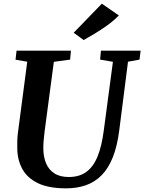

<svg xmlns="http://www.w3.org/2000/svg" viewBox="-20 -1020 789 1050"><path d="M680 -682.5 632 -306Q621 -220 596.8 -159.5Q572.5 -99 535.8 -61.8Q499 -24.5 450.2 -7.2Q401.5 10 341.5 10Q245.5 10 187 -18.5Q128.5 -47 101.8 -96.5Q75 -146 74.5 -208.5Q74 -227.5 74.5 -248Q75 -268.5 77.5 -290L129 -682.5L65 -693.5L70.5 -743H368L363.5 -694L274.5 -682L224 -302Q220.5 -273.5 218.5 -248.8Q216.5 -224 217 -205.5Q217.5 -161 232.2 -126.2Q247 -91.5 277.5 -71.8Q308 -52 356.5 -52Q414 -52 452.5 -80.2Q491 -108.5 513.8 -165Q536.5 -221.5 547.5 -306L597.5 -682L527.5 -694L532 -743H749L743 -694ZM437.5 -801 383 -841 537 -1000 630 -935.5Q600.5 -905.5 565.5 -880.5Q530.5 -855.5 497 -835.5Q463.5 -815.5 437.5 -801Z"/></svg>

Font: Merriweather
Style: Bold Italic
Weight: 700
Italic angle: -7.8°
Version: Version 2.101